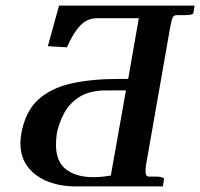

<svg xmlns="http://www.w3.org/2000/svg" viewBox="-20 -666 715 686"><path d="M589 -574 502 -78Q501 -71 500.5 -65Q500 -59 500 -54Q500 -35 512 -35H544Q568 -32 566 -26L562 0H249Q196 0 151 -17.5Q106 -35 79.5 -69.5Q53 -104 53 -154Q53 -170 56 -188Q70 -267 115.5 -309Q161 -351 234 -367.5Q307 -384 403 -384H438L476 -601H327Q309 -601 292 -593.5Q275 -586 257 -563.5Q239 -541 219 -497L151 -501L191 -646H675L671 -620Q669 -612 643 -612H613Q603 -612 598.5 -606Q594 -600 589 -574ZM430 -343H360Q300 -343 263.5 -319.5Q227 -296 208.5 -260.5Q190 -225 183 -189Q180 -168 180 -149Q180 -88 216.5 -60.5Q253 -33 313 -33Q343 -33 376 -39Z"/></svg>

Font: Libertinus Serif Semibold Italic
Style: Regular
Weight: 600
Italic angle: -11.5°
Designer: Philipp H. Poll, Khaled Hosny
Foundry: Caleb Maclennan
Version: Version 7.051;RELEASE